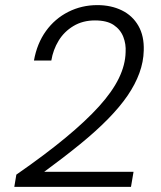

<svg xmlns="http://www.w3.org/2000/svg" viewBox="-20 -732 629 752"><path d="M36 0 44 -48Q155 -125 235.5 -191.5Q316 -258 368 -315.5Q420 -373 445.5 -425.5Q471 -478 472 -528Q474 -559 463 -587.5Q452 -616 425.5 -634Q399 -652 352 -652Q304 -652 267.5 -630Q231 -608 209.5 -572.5Q188 -537 181 -495H113Q125 -562 160 -610.5Q195 -659 247.5 -685.5Q300 -712 361 -712Q415 -712 457 -691.5Q499 -671 522 -631Q545 -591 543 -534Q542 -490 526 -446Q510 -402 480 -358Q450 -314 403.5 -266.5Q357 -219 294.5 -168Q232 -117 153 -59H503L493 0Z"/></svg>

Font: DM Sans 17pt Light
Style: Italic
Weight: 300
Italic angle: -10°
Version: Version 4.004;gftools[0.9.30]